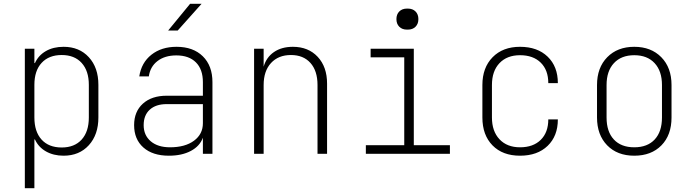

<svg xmlns="http://www.w3.org/2000/svg" viewBox="-20 -805 3640 1005"><path d="M495 -361V-190Q495 -100 445 -45Q395 10 313 10Q260 10 220.5 -12.5Q181 -35 163 -75H160V180H110V-550H160V-475H163Q181 -515 220 -537.5Q259 -560 313 -560Q395 -560 445 -505.5Q495 -451 495 -361ZM445 -361Q445 -434 407.5 -475.5Q370 -517 303 -517Q236 -517 198 -476Q160 -435 160 -361V-190Q160 -116 197.5 -74.5Q235 -33 303 -33Q370 -33 407.5 -74.5Q445 -116 445 -190Z M1092 -375V0H1042V-84Q1026 -40 979 -15Q932 10 864 10Q779 10 730.5 -33Q682 -76 682 -150Q682 -221 728 -262.5Q774 -304 853 -304H1042V-375Q1042 -442 1005.5 -478.5Q969 -515 903 -515Q843 -515 804.5 -485.5Q766 -456 759 -405H709Q720 -477 772.5 -518.5Q825 -560 904 -560Q991 -560 1041.5 -510.5Q1092 -461 1092 -375ZM1042 -160V-260H852Q796 -260 764 -231Q732 -202 732 -150Q732 -97 769 -65.5Q806 -34 870 -34Q949 -34 995.5 -68.5Q1042 -103 1042 -160ZM910 -645H860L975 -785H1035Z M1692 -367V0H1642V-360Q1642 -434 1605 -475.5Q1568 -517 1503 -517Q1437 -517 1398.5 -475Q1360 -433 1360 -360V0H1310V-550H1360V-456Q1374 -505 1414 -532.5Q1454 -560 1513 -560Q1594 -560 1643 -507.5Q1692 -455 1692 -367Z M2110 -650Q2085 -650 2070 -665Q2055 -680 2055 -705Q2055 -730 2070 -745Q2085 -760 2110 -760H2115Q2140 -760 2155 -745Q2170 -730 2170 -705Q2170 -680 2155 -665Q2140 -650 2115 -650ZM2335 0H1895V-45H2096V-505H1920V-550H2146V-45H2335Z M2505 -190V-360Q2505 -451 2558.5 -505.5Q2612 -560 2702 -560Q2793 -560 2846.5 -508.5Q2900 -457 2900 -370H2850Q2850 -438 2810.5 -477Q2771 -516 2702 -516Q2634 -516 2594.5 -474.5Q2555 -433 2555 -360V-190Q2555 -118 2594.5 -76Q2634 -34 2702 -34Q2771 -34 2810.5 -73Q2850 -112 2850 -180H2900Q2900 -93 2846.5 -41.5Q2793 10 2702 10Q2611 10 2558 -44Q2505 -98 2505 -190Z M3105 -190V-360Q3105 -451 3158.5 -505.5Q3212 -560 3300 -560Q3388 -560 3441.5 -505.5Q3495 -451 3495 -360V-190Q3495 -98 3442 -44Q3389 10 3300 10Q3211 10 3158 -44.5Q3105 -99 3105 -190ZM3445 -190V-360Q3445 -433 3406.5 -474.5Q3368 -516 3300 -516Q3232 -516 3193.5 -474.5Q3155 -433 3155 -360V-190Q3155 -116 3193 -75Q3231 -34 3300 -34Q3369 -34 3407 -75Q3445 -116 3445 -190Z"/></svg>

Font: JetBrains Mono Extra Light
Style: Regular
Weight: 200
Monospace: yes
Designer: Philipp Nurullin, Konstantin Bulenkov
Foundry: JetBrains
Version: 2.002